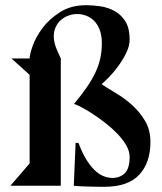

<svg xmlns="http://www.w3.org/2000/svg" viewBox="-20 -715 624 739"><path d="M94 -490Q94 -505 106 -539Q118 -573 144 -607.5Q170 -642 211.5 -668.5Q253 -695 312 -695Q339 -695 368 -690.5Q397 -686 422 -672Q447 -658 463 -632Q479 -606 479 -563Q479 -538 466 -511.5Q453 -485 435.5 -461Q418 -437 400 -418.5Q382 -400 371 -391Q395 -375 427 -356Q459 -337 488.5 -310.5Q518 -284 538.5 -249.5Q559 -215 559 -168Q559 -89 516 -42.5Q473 4 381 4Q380 4 368.5 4Q357 4 340.5 3.5Q324 3 304 2.5Q284 2 264 0L271 -165H282Q298 -122 316 -95Q334 -68 351 -54Q368 -40 384 -35Q400 -30 411 -30Q442 -30 460.5 -48.5Q479 -67 479 -111Q479 -133 466 -155.5Q453 -178 432.5 -199.5Q412 -221 387 -240.5Q362 -260 338.5 -275.5Q315 -291 295 -301.5Q275 -312 265 -315Q294 -350 314 -379Q334 -408 347 -435.5Q360 -463 366 -490.5Q372 -518 372 -549Q372 -578 364 -599.5Q356 -621 342.5 -634.5Q329 -648 312 -654.5Q295 -661 277 -661Q260 -661 243.5 -655Q227 -649 214.5 -638Q202 -627 194.5 -611Q187 -595 187 -575Q187 -550 200 -521L214 -490V0H20L94 -86V-427L24 -490Z"/></svg>

Font: Bluu Next Cyrillic
Style: Bold
Weight: 700
Designer: Igor Stepanchenko
Foundry: Igor Stepanchenko
Version: Version 1.000